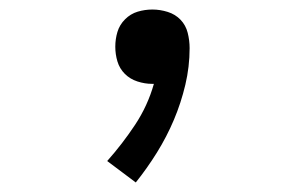

<svg xmlns="http://www.w3.org/2000/svg" viewBox="-20 -168 640 403"><path d="M265 215 205 170Q237 134 263.5 94Q290 54 303 8H299Q284 8 268.5 3Q253 -2 242 -13Q231 -24 226.5 -39Q222 -54 222 -70Q222 -86 226.5 -101Q231 -116 242.5 -127.5Q254 -139 269 -143.5Q284 -148 300 -148Q316 -148 332 -143Q348 -138 359 -126.5Q370 -115 374 -99Q378 -83 378 -67Q378 -28 369 10Q360 48 345 83.5Q330 119 309.5 152Q289 185 265 215Z"/></svg>

Font: R Plex Mono
Style: Regular
Weight: 400
Monospace: yes
Designer: Belleve Invis
Foundry: Belleve Invis
Version: Version 31.8.0